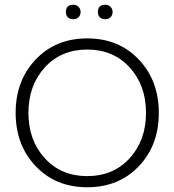

<svg xmlns="http://www.w3.org/2000/svg" viewBox="-20 -780 736 810"><path d="M130.5 -79Q46 -168 46 -304Q46 -440 130.5 -529Q215 -618 348 -618Q481 -618 565.5 -529Q650 -440 650 -303.5Q650 -167 565.5 -78.5Q481 10 348 10Q215 10 130.5 -79ZM169 -495.5Q100 -420 100 -304Q100 -188 169 -112.5Q238 -37 348 -37Q458 -37 527 -112.5Q596 -188 596 -304Q596 -420 527 -495.5Q458 -571 348 -571Q238 -571 169 -495.5ZM258 -729Q258 -760 289 -760Q303 -760 311.5 -751Q320 -742 320 -729Q320 -716 311.5 -707.5Q303 -699 288.5 -699Q274 -699 266 -707.5Q258 -716 258 -729ZM393 -729Q393 -760 424 -760Q438 -760 446.5 -751Q455 -742 455 -729Q455 -716 446.5 -707.5Q438 -699 423.5 -699Q409 -699 401 -707.5Q393 -716 393 -729Z"/></svg>

Font: Flamenco
Style: Regular
Weight: 400
Designer: Luciano Vergara
Foundry: Luciano Vergara
Version: Version 1.002